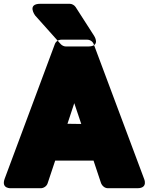

<svg xmlns="http://www.w3.org/2000/svg" viewBox="-57 -958 787 1016"><path d="M438 -108 478 12C483 25 497 38 514 38H670C729 38 705 -13 705 -13L439 -724C434 -738 420 -748 404 -748H268C253 -748 238 -739 233 -724L-32 -13C-53 43 3 38 3 38H159C173 38 190 28 195 12L235 -108ZM300 -303 336 -412 373 -302ZM408 -712H292C281 -712 270 -718 264 -725L129 -876C129 -876 83 -938 157 -938H311C324 -938 336 -931 343 -921L440 -770C440 -770 480 -712 408 -712Z"/></svg>

Font: Asimov Print
Style: E
Weight: 500
Designer: Google
Version: Version 2.000980; 2014